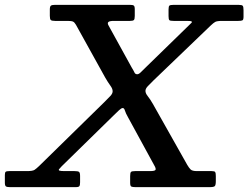

<svg xmlns="http://www.w3.org/2000/svg" viewBox="-84 -770 1022 790"><path d="M194 -684Q210 -684 216.2 -681.2Q222.5 -678.5 228.5 -668L348.5 -451.5Q360.5 -430.5 370 -417.8Q379.5 -405 379.5 -394.5Q379.5 -385 370 -375Q360.5 -365 344.5 -349L77 -87Q66 -76.5 58.2 -71.2Q50.5 -66 27 -66H-45.5Q-57 -66 -60.5 -63.2Q-64 -60.5 -64 -50V-18.5Q-64 -6.5 -59.8 -3.2Q-55.5 0 -43 0H227.5Q239.5 0 242.5 -4Q245.5 -8 245.5 -20V-46Q245.5 -60 240.8 -63Q236 -66 223 -66H182.5Q166.5 -66 161.2 -67.8Q156 -69.5 159 -73.8Q162 -78 170 -86L383.5 -295Q396 -307.5 405.8 -316.5Q415.5 -325.5 421 -325.5Q427 -325.5 430 -315Q433 -304.5 443 -287L550.5 -90Q558 -77.5 556.2 -71.8Q554.5 -66 533 -66H472Q459 -66 455.2 -62.8Q451.5 -59.5 451.5 -45.5V-18Q451.5 -5 456.2 -2.5Q461 0 473.5 0H778.5Q795 0 799.5 -4Q804 -8 804 -25V-45.5Q804 -58 801.5 -62Q799 -66 787 -66H726.5Q707 -66 700.2 -72.8Q693.5 -79.5 686.5 -91.5L545 -342.5Q533.5 -362.5 524 -374.2Q514.5 -386 514.5 -396Q514.5 -405 523.8 -415Q533 -425 547.5 -439L783.5 -665.5Q794 -675.5 801.5 -679.8Q809 -684 831 -684H896.5Q909.5 -684 913.8 -686.5Q918 -689 918 -701.5V-727.5Q918 -742 914.8 -746Q911.5 -750 897.5 -750H630.5Q617 -750 613.2 -747Q609.5 -744 609.5 -731V-703.5Q609.5 -690 613 -687Q616.5 -684 630.5 -684H684.5Q701 -684 704.2 -681.8Q707.5 -679.5 703.2 -675.5Q699 -671.5 692.5 -665L518 -495Q504 -482 495.8 -473.2Q487.5 -464.5 480.5 -464.5Q472.5 -464.5 469.2 -471.8Q466 -479 458 -492L363.5 -663.5Q357 -674 361.5 -679Q366 -684 385 -684H451Q463.5 -684 467 -687.8Q470.5 -691.5 470.5 -704.5V-732Q470.5 -744.5 466.2 -747.2Q462 -750 451 -750H141.5Q129.5 -750 125.2 -746.5Q121 -743 121 -730.5V-705Q121 -691.5 124.8 -687.8Q128.5 -684 142.5 -684Z"/></svg>

Font: Besley Medium
Style: Italic
Weight: 500
Italic angle: -13°
Designer: Owen Earl
Foundry: indestructible type*
Version: Version 2.001